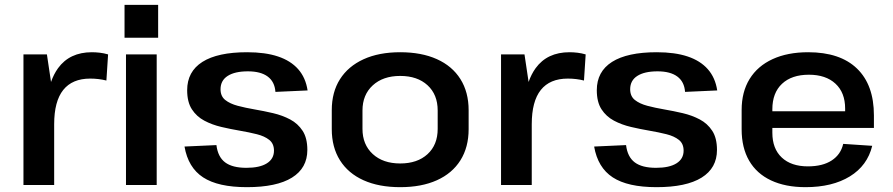

<svg xmlns="http://www.w3.org/2000/svg" viewBox="-20 -765 3692 794"><path d="M77 -540H174L191 -426Q202 -458 220 -483Q268 -549 360 -549Q376 -549 393 -547Q410 -545 427 -540L420 -432Q388 -440 353 -440Q279 -440 241.5 -393Q204 -346 204 -251V0H77Z M628 -540V0H501V-540ZM634 -745V-609H495V-745Z M1001 9Q882 9 820 -31.5Q758 -72 743 -159L875 -165Q881 -116 911 -93.5Q941 -71 999 -71Q1054 -71 1083.5 -89.5Q1113 -108 1113 -142Q1113 -171 1093.5 -186.5Q1074 -202 1042 -210Q1010 -218 972 -224.5Q934 -231 895.5 -240Q857 -249 825 -266Q793 -283 773.5 -313Q754 -343 754 -392Q754 -469 817 -509Q880 -549 1002 -549Q1077 -549 1129.5 -531.5Q1182 -514 1213 -479Q1244 -444 1252 -391L1119 -385Q1116 -427 1087 -448.5Q1058 -470 1005 -470Q951 -470 921.5 -451Q892 -432 892 -396Q892 -367 911.5 -351.5Q931 -336 963 -327.5Q995 -319 1033 -312.5Q1071 -306 1109.5 -297Q1148 -288 1180 -271Q1212 -254 1231.5 -224Q1251 -194 1251 -145Q1251 -70 1187.5 -30.5Q1124 9 1001 9Z M1635 9Q1547 9 1483.5 -19.5Q1420 -48 1386 -102Q1352 -156 1352 -231V-309Q1352 -384 1386 -437.5Q1420 -491 1483.5 -520Q1547 -549 1635 -549Q1723 -549 1786.5 -520.5Q1850 -492 1884 -438Q1918 -384 1918 -309V-231Q1918 -156 1884 -102Q1850 -48 1786.5 -19.5Q1723 9 1635 9ZM1635 -89Q1706 -89 1748 -127.5Q1790 -166 1790 -232V-308Q1790 -374 1748 -412.5Q1706 -451 1635 -451Q1564 -451 1521.5 -412Q1479 -373 1479 -308V-232Q1479 -167 1521.5 -128Q1564 -89 1635 -89Z M2052 -540H2149L2166 -426Q2177 -458 2195 -483Q2243 -549 2335 -549Q2351 -549 2368 -547Q2385 -545 2402 -540L2395 -432Q2363 -440 2328 -440Q2254 -440 2216.5 -393Q2179 -346 2179 -251V0H2052Z M2695 9Q2576 9 2514 -31.5Q2452 -72 2437 -159L2569 -165Q2575 -116 2605 -93.5Q2635 -71 2693 -71Q2748 -71 2777.5 -89.5Q2807 -108 2807 -142Q2807 -171 2787.5 -186.5Q2768 -202 2736 -210Q2704 -218 2666 -224.5Q2628 -231 2589.5 -240Q2551 -249 2519 -266Q2487 -283 2467.5 -313Q2448 -343 2448 -392Q2448 -469 2511 -509Q2574 -549 2696 -549Q2771 -549 2823.5 -531.5Q2876 -514 2907 -479Q2938 -444 2946 -391L2813 -385Q2810 -427 2781 -448.5Q2752 -470 2699 -470Q2645 -470 2615.5 -451Q2586 -432 2586 -396Q2586 -367 2605.5 -351.5Q2625 -336 2657 -327.5Q2689 -319 2727 -312.5Q2765 -306 2803.5 -297Q2842 -288 2874 -271Q2906 -254 2925.5 -224Q2945 -194 2945 -145Q2945 -70 2881.5 -30.5Q2818 9 2695 9Z M3311 9Q3228 9 3168.5 -19Q3109 -47 3078 -100.5Q3047 -154 3047 -230V-310Q3047 -385 3080 -438.5Q3113 -492 3175 -520.5Q3237 -549 3322 -549Q3454 -549 3524 -481.5Q3594 -414 3594 -288V-236H3174V-216Q3174 -150 3213 -113.5Q3252 -77 3321 -77Q3382 -77 3419.5 -101.5Q3457 -126 3467 -170L3587 -162Q3567 -80 3494.5 -35.5Q3422 9 3311 9ZM3174 -305H3475V-316Q3475 -382 3435 -419Q3395 -456 3325 -456Q3254 -456 3214 -418.5Q3174 -381 3174 -313Z"/></svg>

Font: Pathway Extreme 8pt Thin 12pt SemiBold
Style: Regular
Weight: 600
Version: Version 1.001;gftools[0.9.26]